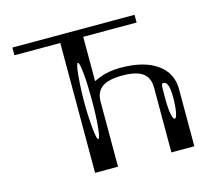

<svg xmlns="http://www.w3.org/2000/svg" viewBox="-106 -880 1128 1011"><g transform="rotate(-15 458.0 -375.0)"><path d="M792 -281.2Q792 -364.3 761.7 -364.3Q752.9 -364.3 751 -350.6Q750 -341.8 750 -281.2Q750 -228.5 755.9 -198.2Q761.7 -167 771.5 -167Q780.3 -167 786.1 -198.2Q792 -228.5 792 -281.2ZM339.8 -521.5Q333 -449.2 333 -375Q333 -300.8 339.8 -228.5Q345.7 -167 354.5 -167Q363.3 -167 369.1 -228.5Q375 -290 375 -375Q375 -460 369.1 -521.5Q363.3 -583 354.5 -583Q345.7 -583 339.8 -521.5ZM708 -750V-708H417V-466.8Q451.2 -481.4 464.4 -485.8Q477.5 -490.2 503.4 -495.1Q529.3 -500 562.5 -500Q691.4 -500 762.2 -449.7Q833 -399.4 833 -312.5V0H708V-354.5Q708 -407.2 673.3 -432.6Q638.7 -458 562.5 -458Q486.3 -458 451.7 -432.6Q417 -407.2 417 -354.5V0H292V-708H42V-750Z"/></g></svg>

Font: okolaksMetalik
Style: bold
Weight: 700
Width: 7
Version: Version 0.6